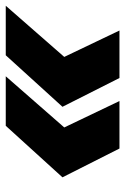

<svg xmlns="http://www.w3.org/2000/svg" viewBox="96 -605 435 667"><g transform="rotate(-90 313.5 -271.5)"><path d="M131 -74 31 -272 210 -469H382L152 -206L164 -350L296 -74ZM376 -74 276 -272 455 -469H627L397 -206L409 -350L541 -74Z"/></g></svg>

Font: Montserrat Thin ExtraBold
Style: Italic
Weight: 800
Italic angle: -11.3°
Version: Version 9.000